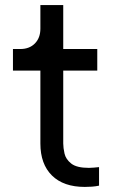

<svg xmlns="http://www.w3.org/2000/svg" viewBox="-20 -730 458 756"><path d="M314 6Q230 6 184.5 -39Q139 -84 139 -165V-452H31V-537H60Q96 -537 117.5 -559Q139 -581 139 -617V-710H229V-537H363V-452H229V-165Q229 -148 234 -125.5Q239 -103 260.5 -86Q282 -69 330 -69Q338 -69 349.5 -70Q361 -71 370 -72V1Q356 4 341.5 5Q327 6 314 6Z"/></svg>

Font: Plus Jakarta Text
Style: Regular
Weight: 400
Designer: Gumpita Rahayu
Foundry: Tokotype Studio
Version: Version 1.000